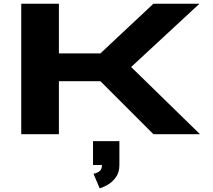

<svg xmlns="http://www.w3.org/2000/svg" viewBox="-20 -720 1140 1030"><path d="M94 0V-700H296V-433.5H518.5L803 -700H1050L683.5 -360.5L1053 0H803L518.5 -284.5H296V0ZM479 165V37H620.5V165Q620.5 205.5 601 231.8Q581.5 258 556.5 272Q531.5 286 514.5 290L481.5 212Q500 209 513.5 198.8Q527 188.5 527 165Z"/></svg>

Font: Trispace Expanded ExtraBold
Style: Regular
Weight: 800
Width: 7
Designer: Tyler Finck
Foundry: Etcetera Type Company
Version: Version 1.210; ttfautohint (v1.8.3)